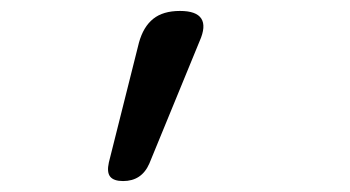

<svg xmlns="http://www.w3.org/2000/svg" viewBox="-20 -741 640 351"><path d="M205 -410Q188 -410 181.5 -418Q175 -426 179 -444L234 -663Q242 -692 260 -706.5Q278 -721 309 -721Q339 -721 348 -707Q357 -693 345 -666L253 -442Q246 -426 234 -418Q222 -410 205 -410Z"/></svg>

Font: Maple Mono NL Light
Style: Regular
Weight: 300
Monospace: yes
Designer: subframe7536
Version: Version 7.000